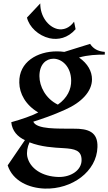

<svg xmlns="http://www.w3.org/2000/svg" viewBox="-20 -804 634 1125"><path d="M126 17 25 165C55 257 150 298 242 301C402 306 547 201 551 58C554 -30 499 -51 410 -50C319 -51 195 -45 175 -91C228 -108 288 -128 361 -161C459 -204 519 -269 519 -339C519 -385 495 -431 443 -467C495 -482 546 -484 594 -484V-500C553 -503 526 -519 508 -547L357 -500C342 -502 328 -503 313 -503C200 -503 90 -442 93 -320C94 -255 130 -189 204 -145C165 -125 107 -105 46 -88C51 -36 84 -2 126 17ZM153 30C221 57 296 61 351 64C419 68 458 77 458 134C458 194 395 234 324 233C227 231 155 183 140 114C135 88 140 58 153 30ZM211 -358C211 -427 250 -460 293 -460C342 -460 396 -415 397 -332C398 -282 375 -230 319 -191C247 -226 211 -298 211 -358ZM216 -784 138 -701C151 -646 205 -595 270 -580C320 -569 377 -580 423 -633L414 -677C386 -638 350 -627 317 -634C262 -647 215 -709 216 -784Z"/></svg>

Font: Sinistre
Style: Bold
Weight: 700
Designer: Jules Durand
Foundry: Collletttivo
Version: Version 69.420;Glyphs 3.2 (3217)